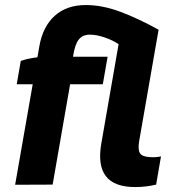

<svg xmlns="http://www.w3.org/2000/svg" viewBox="-20 -740 719 769"><path d="M323.6 -719.8Q389.8 -719.8 461.6 -693Q533.4 -666.2 615.2 -621L537.2 -173.8Q531.8 -140.4 540.5 -126.5Q549.2 -112.6 579.4 -110.8Q603.6 -109 624.8 -113.6L605.4 -0.6Q565 9.2 521.4 9.2Q437 9.2 403.6 -35Q370.2 -79.2 386.2 -167.8L455 -563Q431.4 -579.2 398.8 -590.2Q366.2 -601.2 340 -601.2Q311.2 -601.2 295.7 -581.9Q280.2 -562.6 273.2 -517.4L259.4 -432.4L264.8 -425.4L190.8 -0.6L40.6 0L137.8 -555.8Q151.6 -633.8 199.3 -676.8Q247 -719.8 323.6 -719.8ZM154.4 -512.4 137.4 -402.6H47L63.2 -496Q82.6 -503 108.2 -507.5Q133.8 -512 154.4 -512.4ZM210.6 -512.8H411L391.8 -402.6H195Z"/></svg>

Font: Fixel Italic Variable 20240409 Display Thin
Style: Italic
Weight: 100
Italic angle: -10°
Designer: AlfaBravo + MacPaw
Foundry: Kyrylo Tkachov, Marchela Mozhyna, Serhii Makarenko, Maria Weinstein, Zakhar Kryvoshyya
Version: Version 1.211;Glyphs 3.2 (3225)